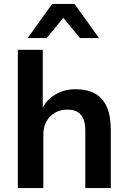

<svg xmlns="http://www.w3.org/2000/svg" viewBox="-20 -959 654 979"><path d="M71 0V-705H198V-397H191Q214 -448 260 -476Q306 -504 365 -504Q425 -504 465 -481.5Q505 -459 525 -413Q545 -367 545 -297V0H415V-291Q415 -328 405.5 -352Q396 -376 376 -388Q356 -400 324 -400Q288 -400 260 -384Q232 -368 216.5 -339Q201 -310 201 -273V0ZM121 -765 246 -939H360L485 -765H388L303 -868L218 -765Z"/></svg>

Font: Nunito Sans 10pt
Style: Bold
Weight: 700
Designer: Vernon Adams
Foundry: Vernon Adams
Version: Version 3.101;gftools[0.9.27]